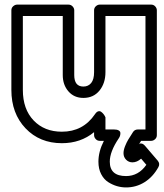

<svg xmlns="http://www.w3.org/2000/svg" viewBox="-20 -592 717 841"><path d="M29.8 -198.2V-546.9Q29.8 -557.6 37.8 -564.7Q45.9 -571.8 55.2 -571.8H279.8Q290.5 -571.8 297.9 -564Q305.2 -556.2 305.2 -546.9V-263.2Q305.2 -212.9 345.2 -212.9Q366.7 -212.9 379.4 -228.5Q392.1 -244.1 392.1 -275.9V-546.9Q392.1 -557.6 399.9 -564.7Q407.7 -571.8 417 -571.8H642.1Q652.8 -571.8 659.9 -564Q667 -556.2 667 -546.9V0Q667 10.7 659.2 17.8Q651.4 24.9 642.1 24.9H598.1Q589.4 38.1 587.9 41Q588.9 39.6 591.1 37.6Q593.3 35.6 600.6 36.9Q607.9 38.1 616.2 47.9L670.9 111.8Q682.1 125 673.8 140.1Q649.9 183.1 613 206.1Q576.2 229 532.2 229Q512.2 229 492.7 223.4Q473.1 217.8 454.1 205.8Q435.1 193.8 423.1 170.7Q411.1 147.5 411.1 116.2Q411.1 71.8 435.1 24.9H417Q406.2 24.9 399.2 17.1Q392.1 9.3 392.1 0V-13.2Q333.5 35.2 251 35.2Q153.8 35.2 91.8 -30Q29.8 -95.2 29.8 -198.2ZM80.1 -198.2Q80.1 -113.8 127.2 -64.5Q174.3 -15.1 251 -15.1Q343.8 -15.1 396 -91.8Q402.8 -102.1 409.9 -104.2Q417 -106.4 422.6 -102.5Q428.2 -98.6 432.6 -93.3Q437 -87.9 439.5 -83L441.9 -78.1V-24.9H479Q492.2 -24.9 499.3 -21Q506.3 -17.1 507.1 -11.2Q507.8 -5.4 506.3 0.5Q504.9 6.3 502.4 10.3L500 14.2Q460.9 72.3 460.9 116.2Q460.9 179.2 532.2 179.2Q586.4 179.2 621.1 129.9L598.1 103Q580.1 119.1 560.1 119.1Q543.9 119.1 532.5 107.7Q521 96.2 521 79.1Q521 65.4 527.8 48.3Q534.7 31.2 541.3 20.3Q547.9 9.3 563 -14.2Q570.3 -24.9 584 -24.9H617.2V-522H441.9V-275.9Q441.9 -227.5 415.8 -195.3Q389.6 -163.1 345.2 -163.1Q304.7 -163.1 279.8 -191.7Q254.9 -220.2 254.9 -263.2V-522H80.1Z"/></svg>

Font: Trueno Black Outline
Style: Regular
Weight: 900
Width: 6
Designer: Julieta Ulanovsky
Foundry: Julieta Ulanovsky
Version: Version 3.001b | FøM Fix